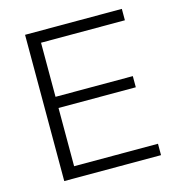

<svg xmlns="http://www.w3.org/2000/svg" viewBox="-101 -757 791 847"><g transform="rotate(-15 294.5 -334.0)"><path d="M89 0V-668H531V-616H148V-369H501V-318H148V-52H531V0Z"/></g></svg>

Font: Gantari Light
Style: Regular
Weight: 300
Designer: Anugrah Pasau
Foundry: Lafontype
Version: Version 1.000; ttfautohint (v1.8.3)